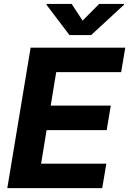

<svg xmlns="http://www.w3.org/2000/svg" viewBox="-20 -974 669 994"><path d="M17.8 0H509.2L530.5 -126.8H192.8L221.2 -300.4H532.3L553.6 -427.2H242.5L271 -600.5H607.2L628.6 -727.3H138.5ZM220.9 -948.9 339.5 -792.6H452.1L621.4 -948.9L622.2 -953.8H493.3L407.7 -867.2L350.9 -953.8H221.6Z"/></svg>

Font: Magic Ui Pro
Style: Bold Italic
Weight: 700
Italic angle: -9.39999°
Designer: Stefan Endress, Andreas Faust
Version: Version 1.000;FEAKit 1.0